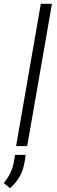

<svg xmlns="http://www.w3.org/2000/svg" viewBox="-56 -770 298 1012"><path d="M87.4 0H28.8L159.2 -750H217.8ZM-3.4 221.7 -36.1 194.8Q6.8 143.1 16.6 85.4L23.4 46.4H79.6L73.7 83.5Q60.5 167.5 -3.4 221.7Z"/></svg>

Font: RobotoInd Light
Style: Italic
Weight: 300
Italic angle: -12°
Designer: Google
Version: Version 2.001151; 2014